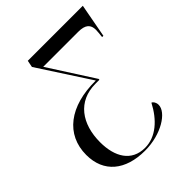

<svg xmlns="http://www.w3.org/2000/svg" viewBox="-206 -827 950 950"><g transform="rotate(-45 269.5 -351.5)"><path d="M250 11C365 11 458 -50 458 -102C458 -119 449 -132 440 -135C399 -56 337 1 260 1C166 1 122 -73 122 -176C122 -304 187 -397 311 -397H338L339 -402L187 -639H432C482 -639 501 -620 501 -584C501 -574 499 -554 497 -537H506L539 -714H154L147 -678L323 -407C141 -409 29 -322 29 -180C29 -58 113 11 250 11Z"/></g></svg>

Font: Noto Serif Display SemiCondensed
Style: Italic
Weight: 400
Width: 4
Italic angle: -12°
Designer: Monotype Design Team
Foundry: Monotype Imaging Inc.
Version: Version 2.009